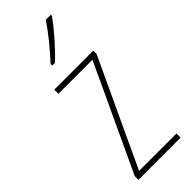

<svg xmlns="http://www.w3.org/2000/svg" viewBox="-252 -792 821 821"><g transform="rotate(-45 158.5 -382.0)"><path d="M267 -757V-764H237C204 -715 163 -665 118 -616V-606H134C177 -645 233 -709 267 -757ZM288 0V-25H62L287 -507V-527H51V-502H257L33 -22V0Z"/></g></svg>

Font: Noto Sans Lao UI Cond Thin
Style: Regular
Weight: 100
Width: 3
Designer: Monotype Design Team
Foundry: Monotype Imaging Inc.
Version: Version 2.000